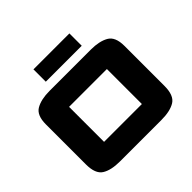

<svg xmlns="http://www.w3.org/2000/svg" viewBox="-208 -1133 1375 1375"><g transform="rotate(-45 480.0 -445.5)"><path d="M82.1 -555.5Q82.1 -648.3 133.7 -677.6Q185.3 -707 270 -707H688.6Q773.6 -707 825.5 -677.6Q877.5 -648.3 877.5 -555.5V-150.5Q877.5 -54.2 827.9 -23.6Q778.3 7 688.6 7H270Q180.3 7 131.2 -23.9Q82.1 -54.7 82.1 -150.5ZM288.3 -527.2V-172.8Q288.3 -172.8 288.3 -172.8Q288.3 -172.8 288.3 -172.8H671.3Q671.3 -172.8 671.3 -172.8Q671.3 -172.8 671.3 -172.8V-527.2Q671.3 -527.2 671.3 -527.2Q671.3 -527.2 671.3 -527.2H288.3Q288.3 -527.2 288.3 -527.2Q288.3 -527.2 288.3 -527.2ZM297.8 -897.5H661.8V-772.5H297.8Z"/></g></svg>

Font: Science Gothic
Style: Regular
Weight: 400
Designer: Thomas Phinney, Vassil Kateliev, Brandon Buerkle
Foundry: Font Detective LLC
Version: Version 1.018